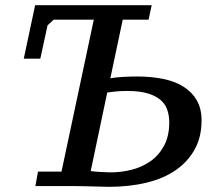

<svg xmlns="http://www.w3.org/2000/svg" viewBox="-20 -720 833 743"><path d="M407 -417 455 -644H555L567 -700H116L72 -493H136L164 -622L188 -644H343L218 -56H127L117 0H260C271.3 0 284.5 0.2 299.5 0.5L342.5 1.5C356.2 1.8 368.5 2.2 379.5 2.5C390.5 2.8 397.7 3 401 3C453.7 3 502.2 -2.3 546.5 -13C590.8 -23.7 628.7 -39.8 660 -61.5C691.3 -83.2 715.8 -110 733.5 -142C751.2 -174 760 -211.3 760 -254C760 -284 754 -309.7 742 -331C730 -352.3 713 -370 691 -384C669 -398 642.7 -408.2 612 -414.5C581.3 -420.8 547.3 -424 510 -424C494.7 -424 477.2 -423.5 457.5 -422.5C437.8 -421.5 421 -419.7 407 -417ZM473 -368C505 -368 531.3 -364.8 552 -358.5C572.7 -352.2 589.2 -343.7 601.5 -333C613.8 -322.3 622.5 -309.5 627.5 -294.5C632.5 -279.5 635 -263.7 635 -247C635 -211 628.2 -180.5 614.5 -155.5C600.8 -130.5 583.2 -110.5 561.5 -95.5C539.8 -80.5 515.7 -69.7 489 -63C462.3 -56.3 435.7 -53 409 -53C405 -53 399.3 -53.2 392 -53.5L369.5 -54.5C361.8 -54.8 354.5 -55.3 347.5 -56C340.5 -56.7 335 -57.3 331 -58L395 -362C405 -363.3 416 -364.7 428 -366C440 -367.3 455 -368 473 -368Z"/></svg>

Font: PT Serif Caption
Style: Italic
Weight: 400
Italic angle: -12°
Designer: A.Korolkova, O.Umpeleva, V.Yefimov
Foundry: ParaType Ltd
Version: Version 1.000W OFL